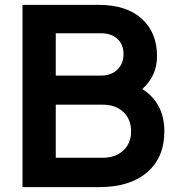

<svg xmlns="http://www.w3.org/2000/svg" viewBox="-20 -765 731 785"><path d="M72 -745H386Q496 -745 559 -689Q622 -633 622 -535Q622 -455 562 -401Q652 -343 652 -228Q652 -121 581.5 -60.5Q511 0 386 0H72ZM400 -120Q452 -120 484 -149.5Q516 -179 516 -228Q516 -277 484.5 -307Q453 -337 400 -337H208V-120ZM393 -456Q435 -456 460 -480.5Q485 -505 485 -544Q485 -583 460 -606Q435 -629 393 -629H208V-456Z"/></svg>

Font: Eudoxus Sans
Style: Bold
Weight: 700
Designer: Stijn de Vries
Foundry: tokotype
Version: Version 2.005